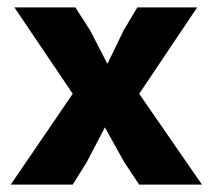

<svg xmlns="http://www.w3.org/2000/svg" viewBox="-20 -500 575 520"><path d="M357 -246 527 0H357L317 -60L264 -155L215 -61L177 0H9L177 -246L19 -480H184L224 -418L271 -327L315 -418L352 -480H514Z"/></svg>

Font: Mukta ExtraBold
Style: Regular
Weight: 800
Designer: Girish Dalvi and Yashodeep Gholap
Foundry: Ek Type
Version: Version 2.538;PS 1.002;hotconv 16.6.51;makeotf.lib2.5.65220;